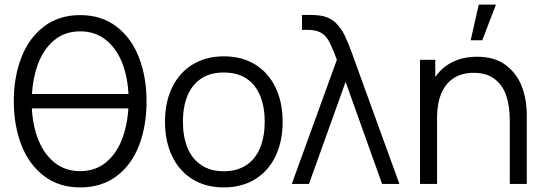

<svg xmlns="http://www.w3.org/2000/svg" viewBox="-20 -800 2371 835"><path d="M94.3 -391.3H565V-328.7H94.3ZM40 -360Q40 -464.7 72.8 -549.7Q105.7 -634.7 170.8 -684.5Q236 -734.3 328.7 -734.3Q421.3 -734.3 486.5 -684.5Q551.7 -634.7 584.5 -549.7Q617.3 -464.7 617.3 -360Q617.3 -252.3 584.7 -167.5Q552 -82.7 486.8 -33.8Q421.7 15 328.7 15Q236 15 170.8 -35Q105.7 -85 72.8 -170Q40 -255 40 -360ZM539.3 -360Q540 -444.7 516.2 -513.7Q492.3 -582.7 444.4 -623.2Q396.5 -663.7 328.7 -663.7Q260.8 -663.7 213.6 -623.3Q166.3 -583 142.5 -514.2Q118.7 -445.3 118 -360Q117.3 -275.3 141.3 -206.2Q165.3 -137 213.1 -96.3Q260.8 -55.7 328.7 -55.7Q396.5 -55.7 443.8 -96.2Q491 -136.7 514.8 -205.7Q538.7 -274.7 539.3 -360Z M697.5 -270.7Q697.5 -355.2 728.6 -419.6Q759.7 -484 817.6 -519.5Q875.5 -555 953.2 -555Q1032.7 -555 1090.4 -519.1Q1148.2 -483.2 1178.7 -418.8Q1209.2 -354.5 1209.2 -270.7Q1209.2 -185.7 1178.4 -121.1Q1147.7 -56.5 1089.8 -20.8Q1031.8 15 953.2 15Q874 15 816.3 -21.1Q758.7 -57.2 728.1 -121.9Q697.5 -186.7 697.5 -270.7ZM1131.2 -270.7Q1131.2 -370.5 1085.7 -427.6Q1040.2 -484.7 953.2 -484.7Q894 -484.7 854.2 -457.8Q814.5 -431 795 -383Q775.5 -335 775.5 -270.7Q775.5 -205 795.8 -156.5Q816 -108 855.8 -81.7Q895.5 -55.3 953.2 -55.3Q1011.7 -55.3 1051.6 -82.1Q1091.5 -108.8 1111.3 -157.4Q1131.2 -206 1131.2 -270.7Z M1433.5 -570Q1417.8 -609.7 1405.2 -629.3Q1392.7 -649 1372.4 -659.5Q1352.2 -670 1318.7 -670H1293.3V-735H1326.3Q1362.7 -735 1385.7 -729.7Q1418.5 -722.3 1441.5 -699.3Q1464.5 -676.3 1479.3 -645.5Q1494.2 -614.7 1512.5 -564.2Q1517 -552.3 1521 -540L1717 0H1641.7L1483 -444L1323.7 0H1249L1445 -540Z M2197 -275.7Q2197 -340 2181.2 -385.3Q2165.3 -430.7 2130.4 -457Q2095.5 -483.3 2040.3 -483.3Q1988.7 -483.3 1953.1 -460.2Q1917.5 -437.2 1899.1 -393.2Q1880.7 -349.3 1880.7 -288L1828.7 -299.7Q1828.7 -380.7 1857.2 -437.9Q1885.7 -495.2 1936.6 -524.2Q1987.5 -553.3 2054.7 -553.3Q2131.7 -553.3 2180.1 -516.5Q2228.5 -479.7 2249.8 -422.8Q2271 -366 2271 -297V0H2197ZM1806.7 -540H1873V-407H1880.7V0H1806.7ZM2027 -625H2077.3L2137 -780H2062.2Z"/></svg>

Font: Tap Sans
Style: Regular
Weight: 400
Designer: Tap Payments
Foundry: Tap Payments
Version: Version 1.001;Glyphs 3.1.2 (3151)